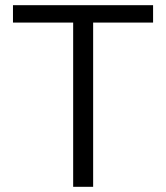

<svg xmlns="http://www.w3.org/2000/svg" viewBox="-20 -720 640 740"><path d="M262 0V-633H30V-700H570V-633H339V0Z"/></svg>

Font: Red Hat Mono
Style: Regular
Weight: 400
Designer: Pentagram, MCKL
Foundry: Pentagram, MCKL
Version: Version 1.023